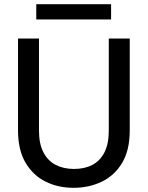

<svg xmlns="http://www.w3.org/2000/svg" viewBox="-20 -884 705 916"><path d="M331 12Q257 12 197.5 -17.5Q138 -47 102 -107.5Q66 -168 66 -262V-700H166V-261Q166 -198 187 -157.5Q208 -117 245.5 -97.5Q283 -78 333 -78Q384 -78 421 -97.5Q458 -117 478.5 -157.5Q499 -198 499 -261V-700H599V-262Q599 -168 563 -107.5Q527 -47 466 -17.5Q405 12 331 12ZM153 -791V-864H510V-791Z"/></svg>

Font: DMSans_18ptMedium
Style: Regular
Weight: 500
Designer: Colophon Foundry, Jonny Pinhorn
Foundry: Colophon Foundry
Version: Version 4.004;gftools[0.9.30]